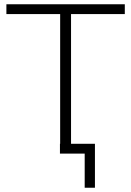

<svg xmlns="http://www.w3.org/2000/svg" viewBox="-20 -720 615 900"><path d="M262 0V-654H10V-700H565V-654H313V0ZM377 160V0H261V-46H425V160Z"/></svg>

Font: Montserrat Light
Style: Regular
Weight: 300
Designer: Julieta Ulanovsky
Foundry: Julieta Ulanovsky
Version: Version 9.000; ttfautohint (v1.8.4.7-5d5b)